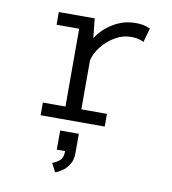

<svg xmlns="http://www.w3.org/2000/svg" viewBox="-85 -586 820 916"><g transform="rotate(10 325.0 -128.0)"><path d="M128 0V-61.5H237.5V-438.5H128V-500H302L311.5 -406Q341 -452 390.8 -482Q440.5 -512 497.5 -512Q529 -512 546 -506.5Q563 -501 569.5 -497.5L550.5 -429.5Q545.5 -433 529.5 -438Q513.5 -443 487.5 -443Q448.5 -443 412 -421.8Q375.5 -400.5 349.2 -367.5Q323 -334.5 314.5 -299V-61.5H438.5V0ZM232.5 148V55.5H323V148Q323 182.5 308.8 204.8Q294.5 227 275.8 239.5Q257 252 243.5 256L221.5 214Q235.5 210.5 254.2 196.5Q273 182.5 273 148Z"/></g></svg>

Font: Trispace Light
Style: Regular
Weight: 300
Designer: Tyler Finck
Foundry: Etcetera Type Company
Version: Version 1.210; ttfautohint (v1.8.3)